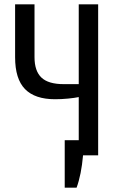

<svg xmlns="http://www.w3.org/2000/svg" viewBox="-20 -720 545 890"><path d="M335 150H280V-70H435V0H365Q361 45 353.5 82.5Q346 120 335 150ZM345 0V-270Q326 -266 295.5 -263Q265 -260 235 -260Q142 -260 96 -307Q50 -354 50 -455V-700H140V-455Q140 -391 172 -360.5Q204 -330 275 -330H345V-700H435V0Z"/></svg>

Font: Cuprum
Style: Regular
Weight: 400
Designer: Jovanny Lemonad
Foundry: Jovanny Lemonad
Version: Version 3.000